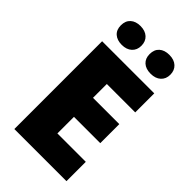

<svg xmlns="http://www.w3.org/2000/svg" viewBox="-277 -1018 1104 1104"><g transform="rotate(45 274.5 -466.0)"><path d="M88.4 -855Q88.4 -891.6 110.8 -911.9Q133.3 -932.1 171.4 -932.1Q210 -932.1 232.7 -911.4Q255.4 -890.6 255.4 -855Q255.4 -820.3 232.7 -799.6Q210 -778.8 171.4 -778.8Q133.3 -778.8 110.8 -798.8Q88.4 -818.8 88.4 -855ZM322.3 -855Q322.3 -891.6 344.7 -911.9Q367.2 -932.1 406.2 -932.1Q445.3 -932.1 468 -911.1Q490.7 -890.1 490.7 -855Q490.7 -820.3 468 -799.6Q445.3 -778.8 406.2 -778.8Q366.7 -778.8 344.5 -799.1Q322.3 -819.3 322.3 -855ZM501 0H77.1V-713.9H501V-559.1H270V-446.8H483.9V-292H270V-157.2H501Z"/></g></svg>

Font: OpenSans-ExtraBold
Style: Regular
Weight: 800
Foundry: Ascender Corporation
Version: Version 1.10